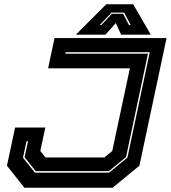

<svg xmlns="http://www.w3.org/2000/svg" viewBox="-20 -878 799 898"><path d="M94 0 12.5 -103 50.5 -281.5H192L168.5 -172L192.5 -141.5H468L505 -172L587.5 -558.5H205L235 -700H759L632 -103L506.5 0ZM143 -70.5H490L576 -141L680.5 -634H287L285.5 -627H672L569.5 -143.5L489 -77.5H147L95 -142.5L111 -217.5H104L87.5 -140.5ZM477 -858H603L685 -716H546.5L521.5 -770L473.5 -716H335ZM501.5 -819 446.5 -761H454L503.5 -813.5H556L583 -761H591L561 -819Z"/></svg>

Font: Tourney Expanded ExtraBold
Style: Italic
Weight: 800
Width: 7
Italic angle: -12°
Designer: Tyler Finck
Foundry: Etcetera Type Co
Version: Version 1.010; ttfautohint (v1.8.3)